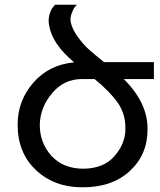

<svg xmlns="http://www.w3.org/2000/svg" viewBox="-20 -793 682 816"><path d="M634 -529V-457H506Q609 -355 607 -242Q607 -135 531 -65.5Q455 4 329 3Q211 3 133 -70Q55 -143 55 -263Q55 -365 121.5 -441.5Q188 -518 295 -528Q202 -606 189 -684Q184 -708 190 -730Q196 -752 205 -762L214 -773H307Q303 -769 297.5 -762.5Q292 -756 284.5 -736Q277 -716 281 -697Q288 -667 311.5 -635Q335 -603 357.5 -583Q380 -563 422 -529ZM513 -245Q514 -309 480 -357Q446 -405 382 -457H328Q252 -457 201.5 -397Q151 -337 149 -263Q149 -186 198 -131.5Q247 -77 332 -76Q420 -76 466.5 -129.5Q513 -183 513 -245Z"/></svg>

Font: Montserrat arm
Style: Regular
Weight: 400
Designer: Julieta Ulanovsky
Foundry: Julieta Ulanovsky
Version: Version 6.000;PS 006.000;hotconv 1.0.88;makeotf.lib2.5.64775